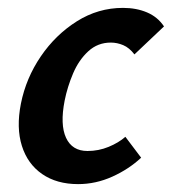

<svg xmlns="http://www.w3.org/2000/svg" viewBox="-20 -454 436 487"><path d="M178 13Q124 13 87 -12.5Q50 -38 35.5 -84Q21 -130 33 -191Q46 -256 83.5 -311Q121 -366 175 -400Q229 -434 292 -434Q326 -434 353 -422.5Q380 -411 396 -387L321 -316Q308 -333 292.5 -339.5Q277 -346 261 -346Q228 -346 204 -324Q180 -302 165.5 -268Q151 -234 144 -199Q132 -138 147.5 -104.5Q163 -71 202 -71Q230 -71 255.5 -81.5Q281 -92 298 -107L338 -54Q307 -25 265 -6Q223 13 178 13Z"/></svg>

Font: Ysabeau Infant
Style: Bold Italic
Weight: 700
Italic angle: -12°
Designer: Christian Thalmann (Catharsis Fonts)
Version: Version 2.001;gftools[0.9.30]; featfreeze: ss01,ss02,lnum